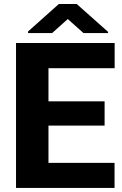

<svg xmlns="http://www.w3.org/2000/svg" viewBox="-20 -922 601 942"><path d="M217.8 -123V-305.7H493.2V-424.8H217.8V-587.4H542.5V-710.9H58.6V0H542V-123ZM268.6 -902.3 117.7 -767.6V-759.8H235.8L312.5 -828.6L389.6 -759.8H510.3V-765.6L356.4 -902.3Z"/></svg>

Font: Vazirmatn ExtraBold
Style: Regular
Weight: 800
Designer: Saber Rastikerdar
Foundry: Saber Rastikerdar
Version: Version 33.003